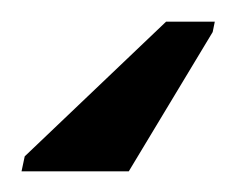

<svg xmlns="http://www.w3.org/2000/svg" viewBox="-55 46 222 181"><path d="M147.5 66.4 145.5 76.2 66.4 207.5H-34.7L-31.7 193.4L101.6 66.4Z"/></svg>

Font: Liberation Mono
Style: Italic
Weight: 400
Italic angle: -12°
Monospace: yes
Designer: Steve Matteson
Foundry: Ascender Corporation
Version: Version 2.1.5